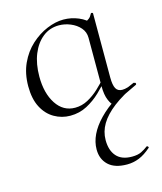

<svg xmlns="http://www.w3.org/2000/svg" viewBox="-103 -475 697 827"><g transform="rotate(-15 245.0 -62.0)"><path d="M180 9Q142 9 109 -10Q76 -29 56.5 -66.5Q37 -104 37 -160Q37 -217 57.5 -261.5Q78 -306 111.5 -336.5Q145 -367 183.5 -383Q222 -399 257 -399Q292 -399 324 -385.5Q356 -372 374 -349L342 -295Q342 -321 325.5 -340Q309 -359 283.5 -369.5Q258 -380 232 -380Q191 -380 160 -355.5Q129 -331 111.5 -288Q94 -245 94 -188Q94 -114 125 -66.5Q156 -19 209 -19Q239 -19 266 -33.5Q293 -48 316 -69.5Q339 -91 358 -113L366 -106Q344 -80 316.5 -53.5Q289 -27 255 -9Q221 9 180 9ZM370 8Q363 8 352.5 -16Q342 -40 342 -80V-361Q356 -368 364 -374Q372 -380 379 -394Q380 -396 384 -395Q388 -394 388 -392V-106Q388 -72 396.5 -56.5Q405 -41 425 -41Q436 -41 449 -45Q462 -49 481 -56Q486 -58 488 -53Q490 -48 485 -46L374 7Q372 8 370 8ZM480 -58 485 -48Q421 -18 380 13.5Q339 45 319 78.5Q299 112 299 150Q299 196 322 222Q345 248 391 248Q417 248 433 240Q449 232 462 222Q465 220 468.5 224Q472 228 469 230Q442 254 416 264.5Q390 275 362 275Q307 275 279 248.5Q251 222 251 179Q251 113 313 49Q375 -15 480 -58Z"/></g></svg>

Font: Cormorant Infant Light
Style: Regular
Weight: 300
Designer: Christian Thalmann (Catharsis Fonts)
Foundry: Catharsis Fonts
Version: Version 4.001